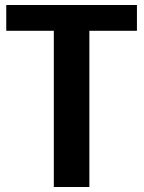

<svg xmlns="http://www.w3.org/2000/svg" viewBox="-20 -747 574 767"><path d="M195 0V-624H5V-727H527V-624H337V0Z"/></svg>

Font: Expletus Sans
Style: Bold
Weight: 700
Version: Version 7.500